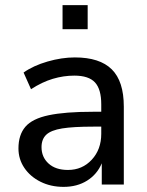

<svg xmlns="http://www.w3.org/2000/svg" viewBox="-20 -720 573 749"><path d="M228 9Q178 9 138 -11Q98 -31 75 -65Q52 -99 52 -141Q52 -194 79 -225.5Q106 -257 170 -270.5Q234 -284 342 -284H375V-313Q375 -372 350.5 -398.5Q326 -425 270 -425Q228 -425 186 -412.5Q144 -400 101 -372L72 -437Q110 -464 165.5 -480Q221 -496 272 -496Q369 -496 416 -449.5Q463 -403 463 -304V0H377V-83Q359 -40 320 -15.5Q281 9 228 9ZM245 -57Q301 -57 338 -97Q375 -137 375 -198V-226H344Q266 -226 222.5 -219Q179 -212 160.5 -194.5Q142 -177 142 -146Q142 -107 169.5 -82Q197 -57 245 -57ZM224 -606V-700H322V-606Z"/></svg>

Font: Nunito Sans Medium
Style: Regular
Weight: 500
Designer: Vernon Adams
Foundry: Vernon Adams
Version: Version 3.101; ttfautohint (v1.8.4.7-5d5b);gftools[0.9.27]